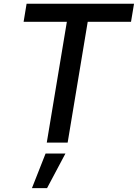

<svg xmlns="http://www.w3.org/2000/svg" viewBox="-20 -747 722 1006"><path d="M103.7 -632.8H330.3L225.1 0H334.5L439.6 -632.8H666.5L682.2 -727.3H119.3ZM147.4 238.6H226.6L322.8 57.5H218.8Z"/></svg>

Font: TID UI Medium
Style: Italic
Weight: 500
Italic angle: -9.39999°
Designer: The TID Project Authors
Foundry: Bakken & Bæck
Version: Version 1.001;hotconv 1.0.109;makeotfexe 2.5.65596